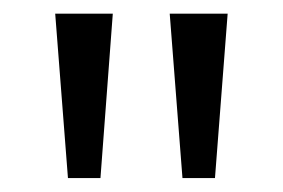

<svg xmlns="http://www.w3.org/2000/svg" viewBox="-20 -683 412 280"><path d="M144.5 -663.1 126.5 -423.3H79.1L60.5 -663.1ZM312 -663.1 293.5 -423.3H246.1L227.5 -663.1Z"/></svg>

Font: Bpm'online Open Sans
Style: Regular
Weight: 400
Foundry: Ascender Corporation
Version: Version 1.10